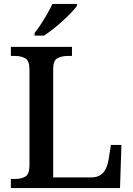

<svg xmlns="http://www.w3.org/2000/svg" viewBox="-20 -951 673 971"><path d="M35 0V-46H57Q87 -46 108 -58Q129 -70 129 -115V-599Q129 -644 108 -656Q87 -668 57 -668H35V-714H344V-668H321Q292 -668 270.5 -656.5Q249 -645 249 -603V-54H443Q470 -54 488 -66Q506 -78 515.5 -98.5Q525 -119 529 -143L541 -218H594L587 0ZM155 -784Q170 -803 187 -829Q204 -855 219.5 -882Q235 -909 245 -931H369V-921Q360 -908 341 -888Q322 -868 298 -846Q274 -824 249 -804.5Q224 -785 203 -771H155Z"/></svg>

Font: Noto Nastaliq Urdu Medium
Style: Regular
Weight: 500
Designer: Monotype Design Team (Patrick Giasson: type design, Kamal Mansour: OpenType code, Glenda Bellarosa). Updated by Simon Co
Foundry: Monotype Imaging Inc., Simon Cozens
Version: Version 3.007